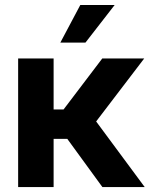

<svg xmlns="http://www.w3.org/2000/svg" viewBox="-20 -760 608 780"><path d="M53.7 0V-522.5H197.8V-315.4H238.3L395.5 -522.5H565.9L370.6 -266.6L567.9 0H396L253.4 -195.8H197.8V0ZM225.1 -586.9 306.2 -739.7H445.8L327.1 -586.9Z"/></svg>

Font: Inter 28pt
Style: Bold
Weight: 700
Designer: Rasmus Andersson
Foundry: rsms
Version: Version 4.001;git-66647c0bb